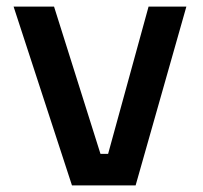

<svg xmlns="http://www.w3.org/2000/svg" viewBox="-20 -559 612 579"><path d="M197 0 21 -539H143L283 -95H306L428 -539H542L389 0Z"/></svg>

Font: Cazoo Sans Medium
Style: Regular
Weight: 500
Designer: Jonathan Barnbrook, Julián Moncada
Foundry: Barnbrook Fonts
Version: Version 2.000;Glyphs 3.3 (3337)